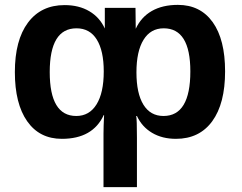

<svg xmlns="http://www.w3.org/2000/svg" viewBox="-20 -560 994 788"><path d="M41 -264.2Q41 -395 94.7 -467Q148.4 -539.1 245.1 -539.1Q304.2 -539.1 346.7 -513.9Q389.2 -488.8 410.2 -442.9V-527.8H536.1L537.1 -441.9Q559.1 -489.7 603 -514.9Q647 -540 710 -540Q802.2 -540 853 -469Q903.8 -397.9 903.8 -267.1Q903.8 -134.8 851.1 -62.5Q798.3 9.8 702.1 9.8Q645.5 9.8 604 -14.9Q562.5 -39.6 542 -84H539.1Q542 -69.3 542 4.9V208H404.8V-12.2Q404.8 -40 407.2 -87.9H405.8Q360.8 9.8 233.9 9.8Q142.1 9.8 91.6 -62.3Q41 -134.3 41 -264.2ZM761.2 -267.1Q761.2 -443.8 651.9 -443.8Q598.1 -443.8 569.1 -396.7Q540 -349.6 540 -263.2Q540 -176.8 568.6 -130.4Q597.2 -84 650.9 -84Q761.2 -84 761.2 -267.1ZM405.8 -267.1Q405.8 -351.6 377.2 -397.7Q348.6 -443.8 293.9 -443.8Q184.1 -443.8 184.1 -264.2Q184.1 -84 293 -84Q346.7 -84 376.2 -131.6Q405.8 -179.2 405.8 -267.1Z"/></svg>

Font: Libra Sans Modern
Style: Bold
Weight: 700
Foundry: Stefan Peev, Context Ltd
Version: Version 1.000